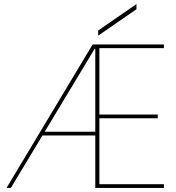

<svg xmlns="http://www.w3.org/2000/svg" viewBox="-20 -917 857 937"><path d="M12 0 432 -700H780V-682H465V-358H750V-340H465V-18H780V0H445V-679H442L33 0ZM178 -256 187 -274H453V-256ZM459 -743V-768L646 -897V-872Z"/></svg>

Font: DM Sans 36pt Thin
Style: Regular
Weight: 250
Designer: Colophon Foundry, Jonny Pinhorn
Foundry: Colophon Foundry
Version: Version 4.004;gftools[0.9.30]